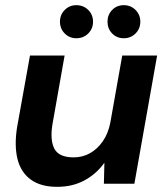

<svg xmlns="http://www.w3.org/2000/svg" viewBox="-20 -711 643 743"><path d="M201 12Q137 12 98.5 -16.5Q60 -45 47.5 -96.5Q35 -148 46 -218L96 -496H230L183 -230Q173 -169 190.5 -135.5Q208 -102 265 -102Q299 -102 328 -118Q357 -134 378 -164.5Q399 -195 407 -237L453 -496H588L500 0H382L384 -80H383Q353 -38 307 -13Q261 12 201 12ZM275 -563Q249 -563 230.5 -581.5Q212 -600 212 -627Q212 -654 230.5 -672.5Q249 -691 275 -691Q303 -691 321.5 -672.5Q340 -654 340 -627Q340 -600 321.5 -581.5Q303 -563 275 -563ZM459 -563Q432 -563 414 -581.5Q396 -600 396 -627Q396 -654 414 -672.5Q432 -691 459 -691Q486 -691 504.5 -672.5Q523 -654 523 -627Q523 -600 504.5 -581.5Q486 -563 459 -563Z"/></svg>

Font: DM Sans 28pt
Style: Bold Italic
Weight: 700
Italic angle: -10°
Version: Version 4.004;gftools[0.9.30]